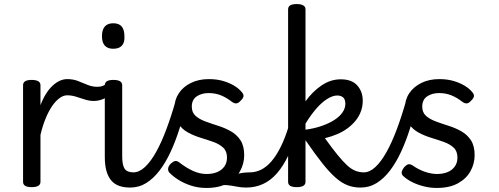

<svg xmlns="http://www.w3.org/2000/svg" viewBox="-20 -910 2464 949"><path d="M136 15Q115 15 104.5 8.5Q94 2 94 -11V-489Q94 -502 104.5 -508.5Q115 -515 136 -515Q158 -515 169 -508.5Q180 -502 180 -489V-390Q192 -422 207.5 -446.5Q223 -471 240.5 -487Q258 -503 276 -511Q294 -519 312 -519Q331 -519 340.5 -507Q350 -495 350 -479Q350 -463 340.5 -451Q331 -439 312 -439Q293 -439 273.5 -424.5Q254 -410 236.5 -384Q219 -358 204.5 -322Q190 -286 180 -243V-11Q180 2 169 8.5Q158 15 136 15Z M443 -411Q421 -411 398.5 -418.5Q376 -426 354.5 -432.5Q333 -439 312 -439Q293 -439 284 -451Q275 -463 275 -479Q275 -495 284 -507Q293 -519 312 -519Q341 -519 364.5 -510Q388 -501 411.5 -491Q435 -481 460 -481Q477 -481 487 -485Q497 -489 504 -495Q518 -507 530 -502Q542 -497 546 -484Q550 -471 538 -458Q514 -431 491 -421Q468 -411 443 -411Z M622 17Q592 17 568.5 8.5Q545 0 529.5 -18.5Q514 -37 506 -65.5Q498 -94 498 -135V-489Q498 -502 508.5 -508.5Q519 -515 540 -515Q562 -515 573 -508.5Q584 -502 584 -489V-138Q584 -94 596 -76Q608 -58 641 -58Q655 -58 662 -46.5Q669 -35 667.5 -20.5Q666 -6 655 5.5Q644 17 622 17ZM540 -669Q512 -669 498 -684.5Q484 -700 484 -731Q484 -763 498 -779Q512 -795 540 -795Q568 -795 581.5 -779Q595 -763 595 -731Q597 -700 582.5 -684.5Q568 -669 540 -669Z M624 17Q610 17 605.5 5.5Q601 -6 604 -20.5Q607 -35 616 -46.5Q625 -58 639 -58Q668 -58 696.5 -84.5Q725 -111 751.5 -158.5Q778 -206 802.5 -271.5Q827 -337 849 -415Q854 -432 868 -433Q882 -434 893.5 -425.5Q905 -417 902 -402Q887 -337 867.5 -275Q848 -213 823.5 -160Q799 -107 769 -67.5Q739 -28 703 -5.5Q667 17 624 17Z M1072 -20Q1105 -35 1129.5 -43.5Q1154 -52 1174.5 -55Q1195 -58 1214 -58Q1223 -58 1225 -46.5Q1227 -35 1223.5 -20.5Q1220 -6 1212.5 5.5Q1205 17 1196 17Q1172 17 1148 12Q1124 7 1100 5Q1076 3 1050 13ZM1000 19Q960 19 924.5 7.5Q889 -4 861.5 -21.5Q834 -39 817 -57Q810 -65 811 -77Q812 -89 825 -102Q836 -112 845 -114Q854 -116 865 -108Q901 -80 934.5 -65Q968 -50 1001 -50Q1030 -50 1052.5 -59Q1075 -68 1088.5 -86.5Q1102 -105 1102 -131Q1102 -163 1083 -180.5Q1064 -198 1034.5 -208.5Q1005 -219 972 -229Q939 -239 909.5 -255Q880 -271 861 -299Q842 -327 842 -374Q842 -416 863.5 -448.5Q885 -481 923.5 -500Q962 -519 1012 -519Q1051 -519 1082 -510Q1113 -501 1136.5 -487Q1160 -473 1174 -456Q1185 -444 1183.5 -434Q1182 -424 1170 -413Q1159 -400 1148.5 -399Q1138 -398 1126 -407Q1099 -428 1071.5 -439Q1044 -450 1011 -450Q976 -450 952 -433.5Q928 -417 928 -383Q928 -354 946.5 -337.5Q965 -321 994.5 -310Q1024 -299 1057.5 -288.5Q1091 -278 1120.5 -261.5Q1150 -245 1168.5 -217Q1187 -189 1187 -143Q1187 -101 1166.5 -64Q1146 -27 1104.5 -4Q1063 19 1000 19Z M1196 17Q1182 17 1175.5 5.5Q1169 -6 1170.5 -20.5Q1172 -35 1183 -46.5Q1194 -58 1215 -58Q1244 -58 1271 -71.5Q1298 -85 1322 -113Q1346 -141 1367.5 -184Q1389 -227 1407 -286Q1413 -300 1424.5 -299.5Q1436 -299 1445.5 -290Q1455 -281 1452 -269Q1431 -196 1405.5 -142.5Q1380 -89 1349 -53.5Q1318 -18 1280 -0.5Q1242 17 1196 17Z M1760 17Q1727 17 1697.5 5.5Q1668 -6 1638 -32.5Q1608 -59 1572 -104.5Q1536 -150 1490 -217V-11Q1490 2 1479 8.5Q1468 15 1447 15Q1425 15 1414.5 8.5Q1404 2 1404 -11V-864Q1404 -877 1414.5 -883.5Q1425 -890 1447 -890Q1461 -890 1470.5 -887Q1480 -884 1485 -878.5Q1490 -873 1490 -864V-409Q1524 -457 1569 -487.5Q1614 -518 1664 -518Q1719 -518 1746 -487.5Q1773 -457 1773 -412Q1773 -386 1764.5 -361.5Q1756 -337 1739.5 -316Q1723 -295 1700 -277.5Q1677 -260 1648 -247.5Q1619 -235 1586 -227Q1621 -178 1647.5 -145.5Q1674 -113 1695 -93.5Q1716 -74 1736.5 -66Q1757 -58 1779 -58Q1792 -58 1797.5 -46.5Q1803 -35 1801 -20.5Q1799 -6 1789 5.5Q1779 17 1760 17ZM1490 -269Q1534 -275 1570 -287.5Q1606 -300 1632.5 -317Q1659 -334 1673 -354.5Q1687 -375 1687 -397Q1687 -419 1676 -428.5Q1665 -438 1647 -438Q1624 -438 1596.5 -420.5Q1569 -403 1542 -371.5Q1515 -340 1490 -299Z M1763 17Q1749 17 1744.5 5.5Q1740 -6 1743 -20.5Q1746 -35 1755 -46.5Q1764 -58 1778 -58Q1807 -58 1835.5 -84.5Q1864 -111 1890.5 -158.5Q1917 -206 1941.5 -271.5Q1966 -337 1988 -415Q1993 -432 2007 -433Q2021 -434 2032.5 -425.5Q2044 -417 2041 -402Q2026 -337 2006.5 -275Q1987 -213 1962.5 -160Q1938 -107 1908 -67.5Q1878 -28 1842 -5.5Q1806 17 1763 17Z M2139 19Q2106 19 2074.5 11Q2043 3 2017 -10Q1991 -23 1973 -40Q1964 -48 1965.5 -59Q1967 -70 1979 -85Q1990 -96 1998.5 -98Q2007 -100 2020 -92Q2048 -72 2080 -61Q2112 -50 2140 -50Q2169 -50 2191.5 -59Q2214 -68 2227.5 -86.5Q2241 -105 2241 -131Q2241 -163 2222 -180.5Q2203 -198 2173.5 -208.5Q2144 -219 2111 -229Q2078 -239 2048.5 -255Q2019 -271 2000 -299Q1981 -327 1981 -374Q1981 -416 2002.5 -448.5Q2024 -481 2062.5 -500Q2101 -519 2151 -519Q2190 -519 2221 -510Q2252 -501 2275.5 -487Q2299 -473 2313 -456Q2324 -444 2322.5 -434Q2321 -424 2309 -413Q2298 -400 2287.5 -399Q2277 -398 2265 -407Q2238 -428 2210.5 -439Q2183 -450 2150 -450Q2115 -450 2091 -433.5Q2067 -417 2067 -383Q2067 -354 2085.5 -337.5Q2104 -321 2133.5 -310Q2163 -299 2196.5 -288.5Q2230 -278 2259.5 -261.5Q2289 -245 2307.5 -217Q2326 -189 2326 -143Q2326 -101 2305.5 -64Q2285 -27 2243.5 -4Q2202 19 2139 19Z"/></svg>

Font: Playwrite GB J
Style: Regular
Weight: 400
Designer: Veronika Burian, José Scaglione
Foundry: TypeTogether
Version: Version 1.002